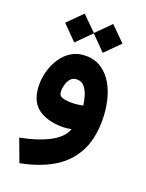

<svg xmlns="http://www.w3.org/2000/svg" viewBox="-163 -699 795 1044"><g transform="rotate(20 234.5 -177.0)"><path d="M140.6 -619.6 223.6 -537.6 305.7 -619.6 389.2 -536.6 305.7 -452.6 223.6 -535.6 140.6 -452.6 57.6 -536.6ZM429.2 -108.4Q429.2 5.9 387 81.5Q344.7 157.2 267.6 201.7Q190.4 246.1 85 266.1L36.6 135.7Q136.2 116.7 203.4 81.5Q270.5 46.4 288.6 -4.9Q276.4 -2.4 263.2 -0.7Q250 1 239.3 1Q146.5 1 93.3 -40Q40 -81.1 40 -174.8Q40 -213.9 51.8 -254.6Q63.5 -295.4 86.9 -329.8Q110.4 -364.3 145 -385.3Q179.7 -406.2 225.6 -406.2Q278.3 -406.2 316.7 -380.9Q355 -355.5 379.9 -313Q404.8 -270.5 417 -217.3Q429.2 -164.1 429.2 -108.4ZM237.3 -139.6Q258.3 -139.6 275.6 -142.1Q293 -144.5 304.2 -147Q301.3 -171.9 293 -200.2Q284.7 -228.5 268.3 -248.8Q252 -269 224.6 -269Q201.2 -269 187.7 -253.4Q174.3 -237.8 168.9 -216.8Q163.6 -195.8 163.6 -180.2Q163.6 -153.8 184.8 -146.7Q206.1 -139.6 237.3 -139.6Z"/></g></svg>

Font: Vazirmatn UI NL ExtraBold
Style: Regular
Weight: 800
Designer: Saber Rastikerdar
Foundry: Saber Rastikerdar
Version: Version 33.003